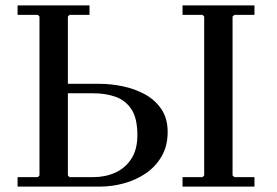

<svg xmlns="http://www.w3.org/2000/svg" viewBox="-20 -690 1024 710"><path d="M350 -380Q390 -380 433.5 -371Q477 -362 514.5 -342Q552 -322 576 -287.5Q600 -253 600 -202Q600 -150 577.5 -111.5Q555 -73 518.5 -48.5Q482 -24 438 -12Q394 0 350 0H45V-35H120L126 -41V-629L120 -635H45V-670H311V-635H237L231 -629V-380ZM325 -35Q369 -35 406 -51.5Q443 -68 465.5 -102.5Q488 -137 488 -190Q488 -253 466 -286Q444 -319 407.5 -332Q371 -345 325 -345H231V-41L237 -35ZM921 -635H847L840 -629V-41L847 -35H921V0H655V-35H729L735 -41V-629L729 -635H655V-670H921Z"/></svg>

Font: Brygada 1918 Medium
Style: Regular
Weight: 500
Designer: Mateusz Machalski | Borys Kosmynka | Przemek Hoffer
Foundry: NIEPODLEGLA 2018
Version: Version 3.006